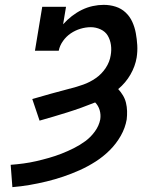

<svg xmlns="http://www.w3.org/2000/svg" viewBox="-20 -763 640 791"><path d="M31 8 24 -84Q50 -86 76.5 -89.5Q103 -93 129 -99Q155 -105 181.5 -112.5Q208 -120 233.5 -130Q259 -140 284 -152.5Q309 -165 331.5 -181.5Q354 -198 371 -221.5Q388 -245 393 -271Q396 -291 390.5 -309.5Q385 -328 372 -341Q315 -318 257.5 -300Q200 -282 143 -266L113 -355Q151 -366 190 -377Q229 -388 268 -398H269Q296 -405 323 -414.5Q350 -424 374.5 -441Q399 -458 415.5 -483Q432 -508 436 -535Q440 -557 437 -578Q434 -599 424 -616Q414 -633 394.5 -642Q375 -651 354 -651Q333 -651 311.5 -644.5Q290 -638 271.5 -625.5Q253 -613 239.5 -594Q226 -575 222 -554H124L154 -735H252L240 -663Q257 -682 276.5 -697Q296 -712 317.5 -722.5Q339 -733 362 -738Q385 -743 407 -743Q433 -743 456.5 -735.5Q480 -728 497.5 -711.5Q515 -695 525 -673Q535 -651 539.5 -626.5Q544 -602 545.5 -577Q547 -552 543 -526Q537 -490 517.5 -456Q498 -422 467 -396Q478 -384 486.5 -370Q495 -356 499 -339.5Q503 -323 503.5 -305.5Q504 -288 502 -271Q496 -236 477.5 -203.5Q459 -171 432.5 -144.5Q406 -118 374 -97.5Q342 -77 308.5 -62Q275 -47 241 -35.5Q207 -24 172 -15.5Q137 -7 102 -1Q67 5 31 8Z"/></svg>

Font: Iosevka Etoile Semibold
Style: Italic
Weight: 600
Italic angle: -9°
Designer: Belleve Invis
Foundry: Belleve Invis
Version: Version 22.1.2; ttfautohint (v1.8.4)